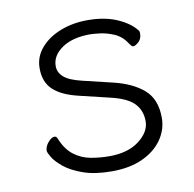

<svg xmlns="http://www.w3.org/2000/svg" viewBox="-63 -548 635 627"><g transform="rotate(-10 255.0 -234.0)"><path d="M195 -246Q140 -259 112.5 -284.5Q85 -310 85 -356Q85 -394 110 -423Q135 -452 176 -468Q217 -484 266 -484Q323 -484 364 -466Q405 -448 425 -422Q428 -419 428 -412Q428 -394 417 -384Q406 -374 399 -374Q395 -374 392.5 -377.5Q390 -381 386 -386Q370 -411 345 -421.5Q320 -432 298 -434.5Q276 -437 266 -437Q208 -437 173 -413Q138 -389 138 -354Q138 -333 155.5 -317.5Q173 -302 216 -292L312 -269Q376 -254 413 -222Q450 -190 450 -128Q450 -89 427 -56Q404 -23 361.5 -3.5Q319 16 260 16Q204 16 165.5 2.5Q127 -11 104 -29.5Q81 -48 71 -64.5Q61 -81 61 -87Q61 -101 72.5 -114.5Q84 -128 94 -128Q100 -128 103 -121Q118 -83 143 -64Q168 -45 198.5 -39.5Q229 -34 260 -34Q322 -34 359 -62.5Q396 -91 396 -126Q396 -162 373.5 -185.5Q351 -209 295 -222Z"/></g></svg>

Font: Moon Stars Kai T Light
Style: Regular
Weight: 300
Designer: GuiWonder
Version: Version 1.101